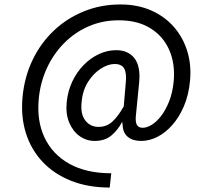

<svg xmlns="http://www.w3.org/2000/svg" viewBox="-20 -660 886 861"><path d="M472 181Q375 181 298.8 150.8Q222.5 120.5 171 65.8Q119.5 11 96.2 -62.8Q73 -136.5 81 -224Q89.5 -315 126 -391Q162.5 -467 221.5 -522.8Q280.5 -578.5 356.5 -609.2Q432.5 -640 520 -640Q597 -640 657.8 -613.2Q718.5 -586.5 759.8 -539.2Q801 -492 820 -429.8Q839 -367.5 832 -296Q826 -234 805 -184.5Q784 -135 753.2 -100Q722.5 -65 686.2 -46.5Q650 -28 613 -28Q575 -28 553.2 -46.2Q531.5 -64.5 530 -98L528 -114Q508.5 -76.5 479.2 -52.2Q450 -28 404 -28Q367.5 -28 337.2 -49.5Q307 -71 290.5 -110Q274 -149 279 -201Q284 -251.5 304 -294Q324 -336.5 355 -368.2Q386 -400 423.8 -417.5Q461.5 -435 501 -435Q554.5 -435 582.8 -399Q611 -363 604 -290L589 -138Q587 -111 594.5 -99Q602 -87 620 -87Q638.5 -87 660.2 -100.2Q682 -113.5 702.5 -140Q723 -166.5 738.5 -205.5Q754 -244.5 759 -296Q766 -374 739 -435.8Q712 -497.5 654.5 -533.2Q597 -569 513 -569Q439 -569 376.5 -541.5Q314 -514 266.5 -465.5Q219 -417 190 -353.8Q161 -290.5 154 -219Q144 -118.5 179.8 -43Q215.5 32.5 291.5 74.8Q367.5 117 479 117ZM422 -91Q458 -91 483.8 -114.5Q509.5 -138 535 -183L544 -289Q548.5 -332 537 -352.5Q525.5 -373 494 -373Q465 -373 432.2 -352.2Q399.5 -331.5 375 -293.2Q350.5 -255 346 -202Q340 -149.5 362.2 -120.2Q384.5 -91 422 -91Z"/></svg>

Font: Karla
Style: Italic
Weight: 400
Italic angle: -8°
Designer: Jonathan Pinhorn
Version: Version 2.004;gftools[0.9.33]